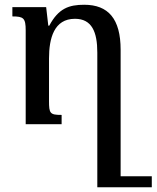

<svg xmlns="http://www.w3.org/2000/svg" viewBox="-20 -522 658 807"><path d="M618 219H487V-313C487 -443 435 -502 334 -502C270 -502 226 -487 187 -414H183L174 -492H32V-453C79 -453 88 -446 88 -394V0H239V-39C190 -39 186 -45 186 -98V-276C186 -361 207 -443 295 -443C366 -443 389 -388 389 -301V265H618Z"/></svg>

Font: Noto Serif Armenian
Style: Regular
Weight: 400
Designer: Monotype Design Team
Foundry: Monotype Imaging Inc.
Version: Version 1.901